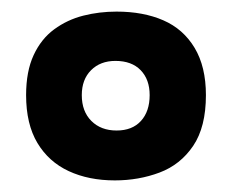

<svg xmlns="http://www.w3.org/2000/svg" viewBox="-20 -691 400 331"><path d="M178 -380Q133 -380 98.5 -396Q64 -412 44.5 -444.5Q25 -477 25 -527Q25 -568 38 -596Q51 -624 73.5 -640.5Q96 -657 123.5 -664Q151 -671 181 -671Q227 -671 261.5 -656Q296 -641 315.5 -608.5Q335 -576 335 -527Q335 -472 313 -439.5Q291 -407 255 -393.5Q219 -380 178 -380ZM181 -466Q208 -466 223 -482.5Q238 -499 238 -527Q238 -554 222.5 -570Q207 -586 179 -586Q153 -586 137 -570Q121 -554 121 -527Q121 -499 137.5 -482.5Q154 -466 181 -466Z"/></svg>

Font: Bricolage Grotesque 96pt ExtraBold
Style: Bold
Weight: 700
Version: Version 1.001;gftools[0.9.33.dev8+g029e19f]